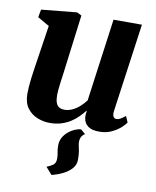

<svg xmlns="http://www.w3.org/2000/svg" viewBox="-91 -633 785 969"><g transform="rotate(10 302.0 -149.0)"><path d="M347.5 14.5 371 34.5Q355 44.5 350.2 60.5Q345.5 76.5 349.5 94.5Q353 111 355.8 126.5Q358.5 142 358.5 168.5Q358.5 194.5 341 214Q323.5 233.5 296.5 246.8Q269.5 260 240 267L208 230.5Q227 223.5 240.5 213.8Q254 204 254 181Q254 164 250.8 150Q247.5 136 247.5 114Q247.5 92 257.2 74.2Q267 56.5 282.2 43.5Q297.5 30.5 314.8 23Q332 15.5 347.5 14.5ZM185 10Q153.5 10 122.5 -2Q91.5 -14 70.5 -41.2Q49.5 -68.5 49 -114.5Q49 -131.5 50.5 -152.5Q52 -173.5 55 -196.8Q58 -220 61.5 -243.8Q65 -267.5 68.5 -290L96 -471L36 -505.5L43.5 -545.5L225 -563.5L249 -551.5L215.5 -288Q213 -267 210 -245Q207 -223 204.2 -202.8Q201.5 -182.5 199.8 -165.5Q198 -148.5 198 -136.5Q198 -112 203.2 -97Q208.5 -82 219.5 -75.2Q230.5 -68.5 247.5 -68.5Q268 -68.5 288 -78Q308 -87.5 324.8 -102.8Q341.5 -118 354.5 -135L412.5 -559H558L494.5 -104Q492.5 -85 498 -76.5Q503.5 -68 513.5 -68Q522.5 -68 532 -72.8Q541.5 -77.5 559 -91.5L572.5 -60Q567 -51 549.2 -34.2Q531.5 -17.5 503.5 -3.8Q475.5 10 439 10Q400.5 10 381 -4.8Q361.5 -19.5 358 -45Q357.5 -48 357.2 -52.2Q357 -56.5 357.2 -61.5Q357.5 -66.5 358.2 -72Q359 -77.5 359.5 -82L358 -83Q345 -66.5 328.5 -49.8Q312 -33 290.8 -19.5Q269.5 -6 243.2 2Q217 10 185 10Z"/></g></svg>

Font: Merriweather 28pt ExtraBold
Style: Italic
Weight: 800
Italic angle: -7.8°
Version: Version 2.101